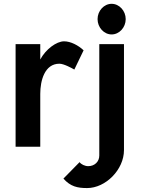

<svg xmlns="http://www.w3.org/2000/svg" viewBox="-20 -749 720 980"><path d="M359.4 -394 406.7 -492.2C379.9 -517.6 340.8 -538.1 307.1 -538.1C268.1 -538.1 213.4 -497.6 185.5 -445.3V-523.9H59.6V0H185.5V-270C185.5 -336.9 207.5 -423.8 283.2 -423.8C306.2 -423.8 348.1 -400.4 359.4 -394Z M478 -651.4C478 -608.9 510.7 -573.2 549.8 -573.2C588.9 -573.2 621.6 -608.9 621.6 -651.4C621.6 -693.8 588.9 -729.5 549.8 -729.5C510.7 -729.5 478 -693.8 478 -651.4ZM303.7 162.6C339.8 203.1 375 210.9 424.8 210.9C519 210.9 612.8 117.2 612.8 17.1V-523.9H486.8V44.9C486.8 76.2 462.9 99.1 430.2 99.1C413.1 99.1 394 89.8 386.2 78.6Z"/></svg>

Font: Tuffy
Style: Bold
Weight: 700
Designer: Thatcher Ulrich, Karoly Barta, Michael Everson
Version: Version 001.270